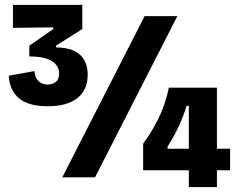

<svg xmlns="http://www.w3.org/2000/svg" viewBox="-20 -726 989 786"><path d="M175 -291Q97 -291 58 -323.5Q19 -356 16 -416L121 -435Q122 -420 128 -407.5Q134 -395 146 -387.5Q158 -380 175 -380Q196 -380 209 -391Q222 -402 222 -424Q222 -447 208 -463Q194 -479 167 -487Q140 -495 100 -495V-539L198 -607V-614L33 -612V-706H317V-607L209 -539V-532Q277 -531 308 -501.5Q339 -472 339 -420Q339 -358 297 -324.5Q255 -291 175 -291ZM235 0 572 -660H706L369 0ZM566 -29V-138Q598 -182 619 -222Q640 -262 652.5 -298.5Q665 -335 671 -367H868V40H753V-293H744Q731 -250 710.5 -206.5Q690 -163 666 -126V-117H922V-29Z"/></svg>

Font: Bricolage Grotesque 24pt SemiCondensed
Style: Bold
Weight: 700
Width: 4
Designer: Mathieu Triay
Foundry: Atelier Triay
Version: Version 1.001;gftools[0.9.33.dev8+g029e19f]